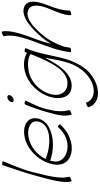

<svg xmlns="http://www.w3.org/2000/svg" viewBox="527 -1381 1181 2275"><g transform="rotate(-90 1117.5 -243.5)"><path d="M298 -803C253 -670 206 -535 170 -400C131 -259 78 -73 106 12C106 16 119 14 134 7C149 0 161 -9 161 -13C132 -112 170 -267 205 -400C231 -533 291 -665 344 -797C347 -801 339 -806 326 -808C313 -810 300 -808 298 -803Z M780 -121C784 -125 780 -133 771 -140C763 -147 752 -150 748 -146C679 -61 572 -20 479 -37C401 -51 337 -102 341 -181C343 -200 346 -220 351 -239C575 -161 836 -229 854 -403C866 -510 765 -565 646 -545C470 -516 321 -347 304 -175C294 -78 353 -5 446 12C558 33 691 -18 780 -121ZM631 -496C727 -513 822 -481 817 -397C804 -240 575 -214 371 -293C419 -394 519 -477 631 -496Z M1124 -709C1129 -719 1130 -729 1126 -736C1122 -743 1115 -747 1105 -747C1095 -747 1083 -743 1073 -736C1063 -729 1054 -719 1049 -709C1044 -699 1044 -690 1047 -683C1051 -676 1059 -672 1069 -672C1079 -672 1090 -676 1100 -683C1111 -690 1119 -699 1124 -709ZM1017 -538C981 -449 949 -358 924 -267C897 -170 869 -71 896 12C896 16 909 14 924 7C939 0 951 -9 951 -13C927 -89 936 -178 959 -267C976 -355 1021 -442 1062 -528C1065 -533 1057 -538 1045 -541C1033 -544 1020 -543 1017 -538Z M1639 -538C1635 -530 1632 -522 1629 -514C1576 -544 1511 -558 1436 -545C1260 -516 1111 -347 1094 -175C1084 -84 1120 -2 1206 12C1364 39 1478 -116 1571 -301C1553 -205 1539 -109 1507 -14C1478 68 1429 149 1355 207C1232 306 1076 300 1039 187C1039 184 1026 186 1011 193C995 200 983 209 984 212C1023 354 1216 365 1373 243C1459 177 1506 81 1542 -11C1599 -184 1609 -358 1684 -529C1687 -533 1679 -539 1666 -541C1654 -543 1642 -542 1639 -538ZM1238 -37C1169 -49 1127 -108 1131 -181C1141 -328 1269 -471 1421 -496C1493 -508 1563 -504 1614 -474C1611 -465 1608 -456 1605 -447C1518 -234 1416 -7 1238 -37Z M1705 -82C1732 -162 1770 -241 1827 -312C1920 -429 2041 -543 2139 -498C2211 -465 2192 -361 2158 -269C2121 -177 2069 -68 2076 6C2075 11 2086 11 2101 8C2116 4 2129 -2 2130 -6C2130 -90 2157 -178 2191 -264C2237 -377 2266 -504 2180 -544C2067 -597 1919 -466 1804 -328C1777 -296 1755 -262 1735 -227C1749 -284 1766 -341 1787 -398C1841 -540 1907 -718 1880 -813C1880 -816 1867 -814 1852 -807C1836 -800 1824 -791 1825 -788C1854 -685 1802 -534 1753 -402C1703 -268 1650 -132 1637 2C1635 6 1646 9 1660 8C1674 7 1687 2 1689 -2C1694 -28 1698 -53 1703 -79C1704 -80 1704 -81 1705 -82Z"/></g></svg>

Font: Nupuram Thin Italic
Style: Regular
Weight: 100
Designer: Santhosh Thottingal (santhosh.thottingal@gmail.com)
Foundry: SMC
Version: Version 1.000